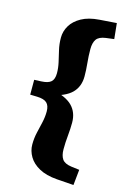

<svg xmlns="http://www.w3.org/2000/svg" viewBox="-130 -805 669 993"><g transform="rotate(15 205.0 -308.5)"><path d="M30.5 -269V-348.5L67.5 -350Q104.5 -351.5 120 -365.5Q135.5 -379.5 135.5 -411.5Q135.5 -440 128.8 -469.5Q122 -499 114.8 -530Q107.5 -561 107.5 -595Q107.5 -629.5 125.8 -660Q144 -690.5 181.5 -711.2Q219 -732 276.5 -736L367.5 -742.5L376 -659L332.5 -653.5Q296 -648.5 283 -629.8Q270 -611 270 -577Q270 -540 273.8 -503Q277.5 -466 277.5 -433Q277.5 -378 243.5 -343.8Q209.5 -309.5 130 -293V-325Q209.5 -308.5 243.5 -274.2Q277.5 -240 277.5 -185Q277.5 -151.5 273.8 -114.8Q270 -78 270 -41Q270 -7.5 283 11.5Q296 30.5 332.5 35.5L376 41L367.5 124.5L276.5 118Q219 113.5 181.5 93Q144 72.5 125.8 41.8Q107.5 11 107.5 -23Q107.5 -57 114.8 -88Q122 -119 128.8 -148.5Q135.5 -178 135.5 -207Q135.5 -238 120 -252.5Q104.5 -267 67.5 -268Z"/></g></svg>

Font: Newsreader 7pt
Style: Bold
Weight: 700
Designer: Hugues Gentile
Foundry: Production Type
Version: Version 1.003